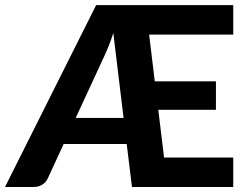

<svg xmlns="http://www.w3.org/2000/svg" viewBox="-33 -746 987 766"><path d="M460 -275.5 419 -614.5Q410.5 -587 401 -563.5Q391.5 -540 382 -519.5L269 -275.5ZM562 -608 584.5 -421.5H828.5V-308H598.5L621.5 -117.5H897.5V0H493.5L472.5 -171.5H221L157 -33Q150 -18.5 135.5 -9.2Q121 0 101 0H-13L350.5 -725.5H897.5V-608Z"/></svg>

Font: Lato 2
Style: Regular
Weight: 800
Designer: Lukasz Dziedzic with Adam Twardoch and Botio Nikoltchev
Foundry: tyPoland Lukasz Dziedzic
Version: Version 2.015; 2015-08-06; http://www.latofonts.com/